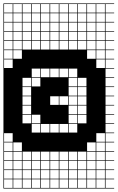

<svg xmlns="http://www.w3.org/2000/svg" viewBox="-20 -827 683 1115"><path d="M539.3 -803.6V-753.6H589.3V-803.6ZM378.6 -700H428.6V-750H378.6ZM271.4 -700H321.4V-750H271.4ZM539.3 -700H589.3V-750H539.3ZM3.6 -700H53.6V-750H3.6ZM217.9 -700H267.9V-750H217.9ZM57.1 -700H107.1V-750H57.1ZM485.7 -700H535.7V-750H485.7ZM325 -700H375V-750H325ZM110.7 -700H160.7V-750H110.7ZM432.1 -700H482.1V-750H432.1ZM164.3 -700H214.3V-750H164.3ZM271.4 -646.4H321.4V-696.4H271.4ZM164.3 -646.4H214.3V-696.4H164.3ZM432.1 -646.4H482.1V-696.4H432.1ZM378.6 -646.4H428.6V-696.4H378.6ZM110.7 -646.4H160.7V-696.4H110.7ZM485.7 -646.4H535.7V-696.4H485.7ZM217.9 -646.4H267.9V-696.4H217.9ZM57.1 -646.4H107.1V-696.4H57.1ZM3.6 -646.4H53.6V-696.4H3.6ZM325 -646.4H375V-696.4H325ZM539.3 -646.4H589.3V-696.4H539.3ZM271.4 -592.9H321.4V-642.9H271.4ZM164.3 -592.9H214.3V-642.9H164.3ZM432.1 -592.9H482.1V-642.9H432.1ZM378.6 -592.9H428.6V-642.9H378.6ZM110.7 -592.9H160.7V-642.9H110.7ZM485.7 -592.9H535.7V-642.9H485.7ZM217.9 -592.9H267.9V-642.9H217.9ZM57.1 -592.9H107.1V-642.9H57.1ZM3.6 -592.9H53.6V-642.9H3.6ZM539.3 -592.9H589.3V-642.9H539.3ZM325 -592.9H375V-642.9H325ZM271.4 -539.3H321.4V-589.3H271.4ZM325 -539.3H375V-589.3H325ZM164.3 -539.3H214.3V-589.3H164.3ZM378.6 -539.3H428.6V-589.3H378.6ZM432.1 -539.3H482.1V-589.3H432.1ZM217.9 -539.3H267.9V-589.3H217.9ZM110.7 -539.3H160.7V-589.3H110.7ZM485.7 -539.3H535.7V-589.3H485.7ZM539.3 -539.3H589.3V-589.3H539.3ZM3.6 -539.3H53.6V-589.3H3.6ZM57.1 -539.3H107.1V-589.3H57.1ZM57.1 -485.7H107.1V-535.7H57.1ZM3.6 -485.7H53.6V-535.7H3.6ZM539.3 -485.7H589.3V-535.7H539.3ZM485.7 -485.7H535.7V-535.7H485.7ZM539.3 -432.1H589.3V-482.1H539.3ZM3.6 -432.1H53.6V-482.1H3.6ZM164.3 -378.6H214.3V-428.6H164.3ZM271.4 -378.6H321.4V-428.6H271.4ZM378.6 -378.6H428.6V-428.6H378.6ZM325 -378.6H375V-428.6H325ZM217.9 -378.6H267.9V-428.6H217.9ZM110.7 -325H160.7V-375H110.7ZM378.6 -325H428.6V-375H378.6ZM164.3 -325H214.3V-375H164.3ZM432.1 -325H482.1V-375H432.1ZM110.7 -271.4H160.7V-321.4H110.7ZM432.1 -271.4H482.1V-321.4H432.1ZM378.6 -271.4H428.6V-321.4H378.6ZM271.4 -217.9H321.4V-267.9H271.4ZM110.7 -217.9H160.7V-267.9H110.7ZM325 -217.9H375V-267.9H325ZM378.6 -217.9H428.6V-267.9H378.6ZM432.1 -217.9H482.1V-267.9H432.1ZM432.1 -164.3H482.1V-214.3H432.1ZM110.7 -164.3H160.7V-214.3H110.7ZM378.6 -164.3H428.6V-214.3H378.6ZM164.3 -110.7H214.3V-160.7H164.3ZM432.1 -110.7H482.1V-160.7H432.1ZM110.7 -110.7H160.7V-160.7H110.7ZM378.6 -110.7H428.6V-160.7H378.6ZM378.6 -57.1H428.6V-107.1H378.6ZM217.9 -57.1H267.9V-107.1H217.9ZM271.4 -57.1H321.4V-107.1H271.4ZM164.3 -57.1H214.3V-107.1H164.3ZM325 -57.1H375V-107.1H325ZM3.6 -3.6H53.6V-53.6H3.6ZM539.3 -3.6H589.3V-53.6H539.3ZM539.3 50H589.3V0H539.3ZM3.6 50H53.6V0H3.6ZM57.1 50H107.1V0H57.1ZM485.7 50H535.7V0H485.7ZM110.7 103.6H160.7V53.6H110.7ZM325 103.6H375V53.6H325ZM271.4 103.6H321.4V53.6H271.4ZM378.6 103.6H428.6V53.6H378.6ZM217.9 103.6H267.9V53.6H217.9ZM3.6 103.6H53.6V53.6H3.6ZM432.1 103.6H482.1V53.6H432.1ZM485.7 103.6H535.7V53.6H485.7ZM57.1 103.6H107.1V53.6H57.1ZM164.3 103.6H214.3V53.6H164.3ZM539.3 103.6H589.3V53.6H539.3ZM110.7 210.7H160.7V160.7H110.7ZM485.7 210.7H535.7V160.7H485.7ZM57.1 210.7H107.1V160.7H57.1ZM164.3 210.7H214.3V160.7H164.3ZM432.1 210.7H482.1V160.7H432.1ZM217.9 210.7H267.9V160.7H217.9ZM3.6 210.7H53.6V160.7H3.6ZM378.6 210.7H428.6V160.7H378.6ZM271.4 210.7H321.4V160.7H271.4ZM539.3 210.7H589.3V160.7H539.3ZM325 210.7H375V160.7H325ZM110.7 264.3H160.7V214.3H110.7ZM485.7 264.3H535.7V214.3H485.7ZM164.3 264.3H214.3V214.3H164.3ZM217.9 264.3H267.9V214.3H217.9ZM57.1 264.3H107.1V214.3H57.1ZM432.1 264.3H482.1V214.3H432.1ZM3.6 264.3H53.6V214.3H3.6ZM271.4 264.3H321.4V214.3H271.4ZM539.3 264.3H589.3V214.3H539.3ZM325 264.3H375V214.3H325ZM378.6 264.3H428.6V214.3H378.6ZM485.7 -803.6V-753.6H535.7V-803.6ZM432.1 -803.6V-753.6H482.1V-803.6ZM378.6 -803.6V-753.6H428.6V-803.6ZM325 -803.6V-753.6H375V-803.6ZM271.4 -803.6V-753.6H321.4V-803.6ZM217.9 -803.6V-753.6H267.9V-803.6ZM164.3 -803.6V-753.6H214.3V-803.6ZM110.7 -803.6V-753.6H160.7V-803.6ZM57.1 -803.6V-753.6H107.1V-803.6ZM3.6 -803.6V-753.6H53.6V-803.6ZM0 107.1V-807.1H642.9V-803.6H592.9V-753.6H642.9V-750H592.9V-700H642.9V-696.4H592.9V-646.4H642.9V-642.9H592.9V-592.9H642.9V-589.3H592.9V-539.3H642.9V-535.7H592.9V-485.7H642.9V-482.1H592.9V-432.1H642.9V-428.6H592.9V-378.6H642.9V-375H592.9V-325H642.9V-321.4H592.9V-271.4H642.9V-267.9H592.9V-217.9H642.9V-214.3H592.9V-164.3H642.9V-160.7H592.9V-110.7H642.9V-107.1H592.9V-57.1H642.9V-53.6H592.9V-3.6H642.9V0H592.9V50H642.9V53.6H592.9V103.6H642.9V107.1H592.9V157.1H642.9V160.7H592.9V210.7H642.9V214.3H592.9V264.3H642.9V267.9H0V107.1H3.6V157.1H53.6V107.1H57.1V157.1H107.1V107.1H110.7V157.1H160.7V107.1H164.3V157.1H214.3V107.1H217.9V157.1H267.9V107.1H271.4V157.1H321.4V107.1H325V157.1H375V107.1H378.6V157.1H428.6V107.1H432.1V157.1H482.1V107.1ZM535.7 157.1V107.1H485.7V157.1ZM589.3 157.1V107.1H539.3V157.1Z"/></svg>

Font: Jersey 10 Charted
Style: Regular
Weight: 400
Designer: Sarah Cadigan-Fried
Version: Version 1.000; ttfautohint (v1.8.4.7-5d5b)